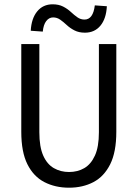

<svg xmlns="http://www.w3.org/2000/svg" viewBox="-20 -861 640 893"><path d="M301 12Q237 12 186.5 -14Q136 -40 107.5 -97Q79 -154 79 -248V-656H163V-246Q163 -178 181 -137.5Q199 -97 230.5 -79Q262 -61 301 -61Q341 -61 372 -79Q403 -97 421.5 -137.5Q440 -178 440 -246V-656H521V-248Q521 -154 492.5 -97Q464 -40 414.5 -14Q365 12 301 12ZM375 -709Q347 -709 326.5 -719.5Q306 -730 290.5 -744.5Q275 -759 260 -769.5Q245 -780 227 -780Q208 -780 195 -763Q182 -746 179 -714L123 -718Q126 -775 153 -808Q180 -841 225 -841Q253 -841 273.5 -830.5Q294 -820 309.5 -805.5Q325 -791 340 -780.5Q355 -770 373 -770Q413 -770 421 -836L477 -832Q474 -774 447 -741.5Q420 -709 375 -709Z"/></svg>

Font: SauceCodePro NFM
Style: Regular
Weight: 400
Monospace: yes
Designer: Paul D. Hunt, Teo Tuominen
Foundry: Adobe
Version: Version 2.042;hotconv 1.1.0;makeotfexe 2.6.0;Nerd Fonts 3.3.